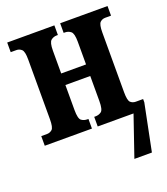

<svg xmlns="http://www.w3.org/2000/svg" viewBox="-137 -632 815 937"><g transform="rotate(-20 270.5 -163.0)"><path d="M10 0V-50H40Q55 -50 66.5 -60Q78 -70 78 -113V-423Q78 -465 66.5 -475.5Q55 -486 40 -486H10V-536H255V-486H249Q232 -486 219 -475.5Q206 -465 206 -422V-304H335V-422Q335 -465 322 -475.5Q309 -486 292 -486H285V-536H531V-486H501Q485 -486 474 -475.5Q463 -465 463 -423V-113Q463 -70 474 -60Q485 -50 501 -50H539V-33L490 210H399L471 0H285V-50H292Q309 -50 322 -59.5Q335 -69 335 -114V-244H206V-114Q206 -69 219 -59.5Q232 -50 249 -50H255V0Z"/></g></svg>

Font: Noto Serif ExtraCondensed
Style: Bold
Weight: 700
Width: 2
Designer: Monotype Design Team
Foundry: Monotype Imaging Inc.
Version: Version 2.014; ttfautohint (v1.8.4.7-5d5b)